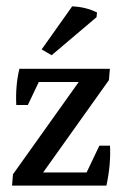

<svg xmlns="http://www.w3.org/2000/svg" viewBox="-20 -579 389 599"><path d="M17.6 0 20.5 -35.2 254.9 -364.3H322.8L319.8 -329.1L85.4 0ZM17.6 0 66.9 -41H311.5L312 0ZM38.6 -323.2 40.5 -364.3H322.8L273.4 -323.2ZM30.8 -251.5Q27.8 -311.5 40.5 -364.3L106.9 -335.4L66.9 -251.5ZM312 0 247.6 -35.6 290 -124.5H323.2Q326.2 -65.4 312 0ZM141.1 -406.7 109.9 -424.8 205.1 -559.1Q247.6 -557.6 282.7 -540L281.2 -525.4Z"/></svg>

Font: Markazi Text
Style: Regular
Weight: 400
Designer: Borna Izadpanah (Arabic designer), Fiona Ross (Arabic design director) and Florian Runge (Latin designer)
Foundry: Borna Izadpanah and Florian Runge
Version: Version 1.000